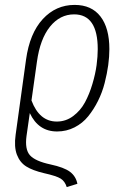

<svg xmlns="http://www.w3.org/2000/svg" viewBox="-20 -552 510 774"><path d="M100.1 -96.2 86.9 -3.9Q79.6 50.3 100.8 74Q122.1 97.7 183.1 110.8Q238.3 122.6 262.2 140.6Q286.1 158.7 292 189L249 202.1Q241.7 178.7 224.6 168Q207.5 157.2 157.2 146Q111.8 135.3 85.9 119.1Q60.1 103 48.1 71.5Q36.1 40 43 -8.8L85 -312Q99.6 -417.5 152.3 -474.9Q205.1 -532.2 280.8 -532.2Q349.1 -532.2 385 -485.6Q420.9 -439 420.9 -354Q420.9 -323.7 416.3 -289.6Q411.6 -255.4 401.9 -217.3Q392.1 -179.2 375 -145Q357.9 -110.8 335.4 -83Q313 -55.2 280.5 -38.6Q248 -22 210 -22Q134.8 -22 100.1 -96.2ZM278.8 -494.1Q221.7 -494.1 181.6 -444.6Q141.6 -395 128.9 -303.2L106.9 -147Q138.7 -62 209 -62Q245.6 -62 275.1 -84.2Q304.7 -106.4 322.5 -139.4Q340.3 -172.4 352.5 -213.4Q364.7 -254.4 369.4 -289.6Q374 -324.7 374 -354Q374 -494.1 278.8 -494.1Z"/></svg>

Font: Fira Sans Compressed ExtraLight
Style: Italic
Weight: 250
Width: 3
Italic angle: -8°
Designer: Carrois Corporate & Edenspiekermann AG
Foundry: Carrois Corporate GbR & Edenspiekermann AG
Version: Version 4.203;PS 004.203;hotconv 1.0.88;makeotf.lib2.5.64775